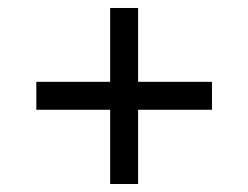

<svg xmlns="http://www.w3.org/2000/svg" viewBox="-20 -590 622 481"><path d="M71 -385H511V-315H71ZM256 -570H326V-129H256Z"/></svg>

Font: Pathway Extreme 28pt Medium
Style: Regular
Weight: 500
Designer: Eduardo Rodriguez Tunni
Foundry: Eduardo Rodriguez Tunni
Version: Version 1.001;gftools[0.9.26]